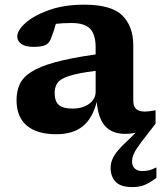

<svg xmlns="http://www.w3.org/2000/svg" viewBox="-20 -548 678 801"><path d="M629 -32 570.5 43.5Q546.5 75.5 538.8 92.5Q531 109.5 531 125.5Q531 145 542.5 155.2Q554 165.5 573.5 165.5Q588.5 165.5 600.8 162.8Q613 160 632.5 150.5V194Q602 216.5 581 224.5Q560 232.5 532.5 232.5Q484 232.5 462.8 210.8Q441.5 189 441.5 152Q441.5 135.5 447.8 118.8Q454 102 471.2 81Q488.5 60 522 29.5L545.5 6Q523.5 10.5 502 10.5Q449 10.5 419.5 -21Q390 -52.5 383.5 -123Q365.5 -53 324.5 -20.5Q283.5 12 215 12Q134.5 12 91.8 -24Q49 -60 49 -130.5Q49 -166.5 61.8 -195.5Q74.5 -224.5 109.2 -247.2Q144 -270 209 -288Q274 -306 379 -321V-350.5Q379 -403 356.5 -427.5Q334 -452 278 -452Q258 -452 242 -451Q226 -450 213 -448.5Q204 -415.5 192.5 -387Q184 -365 167 -358.8Q150 -352.5 120 -352.5Q85.5 -352.5 68.8 -364.8Q52 -377 52 -395.5Q52 -421.5 86.8 -452.5Q121.5 -483.5 184.5 -506Q247.5 -528.5 332 -528.5Q445 -528.5 490.5 -483.2Q536 -438 536 -358.5V-130Q536 -103.5 548.2 -93Q560.5 -82.5 584.5 -82.5Q601.5 -82.5 629 -88ZM208 -160Q208 -126 225 -110.5Q242 -95 282.5 -95Q324.5 -95 351.8 -114.8Q379 -134.5 379 -165V-252.5Q304.5 -243 268 -231Q231.5 -219 219.8 -202Q208 -185 208 -160Z"/></svg>

Font: Newsreader Caption SemiBold
Style: Regular
Weight: 600
Designer: Hugues Gentile
Foundry: Production Type
Version: Version 1.001